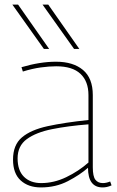

<svg xmlns="http://www.w3.org/2000/svg" viewBox="-20 -810 514 840"><path d="M37 -112Q37 -176 76 -209Q115 -242 188.5 -258Q262 -274 367 -285V-394Q367 -454 332 -487Q297 -520 226 -520Q195 -520 158.5 -515Q122 -510 80 -497L74 -516Q155 -540 225 -540Q300 -540 343 -504Q386 -468 386 -394V-78Q386 -38 397.5 -23.5Q409 -9 430 -9Q445 -9 462 -16L468 1Q457 6 447.5 8Q438 10 429 10Q365 10 365 -76Q330 -45 277 -17.5Q224 10 159 10Q104 10 70.5 -20.5Q37 -51 37 -112ZM57 -117Q57 -64 85 -36.5Q113 -9 160 -9Q216 -9 270 -35Q324 -61 367 -99V-266Q278 -259 208 -245Q138 -231 97.5 -201.5Q57 -172 57 -117ZM172 -596 34 -790H59L195 -596ZM304 -596 166 -790H191L327 -596Z"/></svg>

Font: Georama Thin
Style: Regular
Weight: 100
Designer: Jean-Baptiste Levee
Foundry: Production Type
Version: Version 1.000